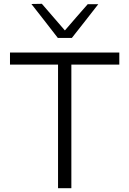

<svg xmlns="http://www.w3.org/2000/svg" viewBox="-20 -989 680 1009"><path d="M285 0V-649.5H32.5V-713H607V-649.5H355V0ZM284 -789.5Q249.5 -834 214.8 -878.8Q180 -923.5 145 -968L200 -969Q230.5 -933.5 260.5 -899Q290.5 -864.5 321 -829Q351.5 -864 381 -898.5Q410.5 -932.5 441 -967H496.5Q462 -923 427.5 -878.5Q392.5 -834 357.5 -789.5Z"/></svg>

Font: Heraclito Light
Style: Regular
Weight: 300
Designer: Kostas Bartsokas (font) & Cristiano Sobral (main changes)
Foundry: Kostas Bartsokas (font) & Cristiano Sobral (main changes)
Version: Version 1.00;July 8, 2020;FontCreator 13.0.0.2655 64-bit